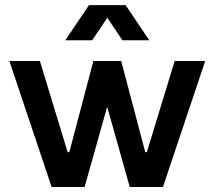

<svg xmlns="http://www.w3.org/2000/svg" viewBox="-20 -748 858 768"><path d="M17.6 -503.9H139.6L250.5 -139.6H257.3L353.5 -503.9H464.8L561 -139.6H567.4L678.7 -503.9H800.8L631.8 0H499L409.7 -317.4H407.7L318.4 0H186.5ZM335.9 -727.5H482.4L577.1 -586.9H469.7L409.2 -676.8L348.6 -586.9H241.2Z"/></svg>

Font: Wanted Sans SemiBold
Style: Regular
Weight: 600
Designer: Original Design by Kil Hyung-jin and Kang Hanbin, Wanted Lab, Inc; Hangeul from Source Han Sans by Jang Soo-young and Ka
Foundry: Wanted Lab, Inc.
Version: Version 1.003